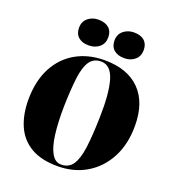

<svg xmlns="http://www.w3.org/2000/svg" viewBox="-172 -1114 1140 1259"><g transform="rotate(20 398.0 -484.0)"><path d="M45 -339Q47 -467 95.5 -557.5Q144 -648 230 -696.5Q316 -745 428 -745Q588 -745 674.5 -657.5Q761 -570 761 -407Q761 -280 711.5 -185.5Q662 -91 574.5 -38.5Q487 14 373 14Q258 14 185 -29.5Q112 -73 78 -152.5Q44 -232 45 -339ZM280 -372Q278 -259 288.5 -176Q299 -93 324.5 -48.5Q350 -4 391 -4Q445 -4 472.5 -45Q500 -86 511 -169Q522 -252 525 -378Q530 -547 503.5 -638Q477 -729 409 -729Q357 -729 330 -689.5Q303 -650 293 -570.5Q283 -491 280 -372ZM443 -889Q443 -932 473.5 -957Q504 -982 547 -982Q594 -982 619.5 -959Q645 -936 645 -894Q645 -851 615.5 -826Q586 -801 542 -801Q496 -801 469.5 -824Q443 -847 443 -889ZM196 -888Q196 -931 226 -956Q256 -981 299 -981Q346 -981 372 -958Q398 -935 398 -893Q398 -850 368.5 -825Q339 -800 294 -800Q248 -800 222 -823Q196 -846 196 -888Z"/></g></svg>

Font: Literata 72pt Black
Style: Italic
Weight: 900
Italic angle: -2°
Designer: Latin by Veronika Burian and Jose Scaglione. Greek by Irene Vlachou. Cyrillic by Vera Evstafieva
Foundry: TypeTogether
Version: Version 3.002